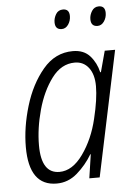

<svg xmlns="http://www.w3.org/2000/svg" viewBox="-53 -761 567 812"><g transform="rotate(-5 231.0 -355.5)"><path d="M171 -38Q94 -38 94 -157Q94 -229 115.5 -307Q137 -385 177.5 -439Q218 -493 275 -493Q312 -493 334 -464.5Q356 -436 356 -386Q356 -331 336 -249Q316 -164 271 -101Q226 -38 171 -38ZM155 10Q204 10 242.5 -23.5Q281 -57 307 -101H309L294 0H338L450 -532H406L382 -443H379Q370 -483 344 -512.5Q318 -542 271 -542Q196 -542 144 -480Q92 -418 65 -328Q38 -238 38 -155Q38 10 155 10ZM233 -639Q250 -639 261 -655Q272 -671 272 -691Q272 -721 245 -721Q225 -721 215 -704.5Q205 -688 205 -670Q205 -639 233 -639ZM385 -639Q402 -639 413 -655Q424 -671 424 -691Q424 -721 397 -721Q378 -721 367.5 -704.5Q357 -688 357 -670Q357 -639 385 -639Z"/></g></svg>

Font: Noto Sans Display SemiCondensed Light
Style: Italic
Weight: 300
Width: 4
Italic angle: -12°
Designer: Monotype Design Team
Foundry: Monotype Imaging Inc.
Version: Version 1.900